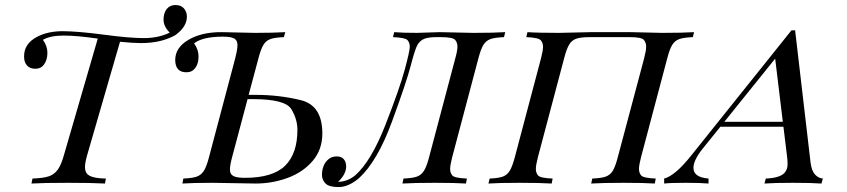

<svg xmlns="http://www.w3.org/2000/svg" viewBox="-20 -737 3402 771"><path d="M170.4 -524.4Q169.9 -496.1 157.2 -478.5Q144.5 -460.9 122.1 -460.9Q99.6 -460.9 87.9 -474.6Q76.2 -488.3 76.7 -511.2Q76.7 -561.5 128.4 -588.9Q171.4 -611.8 232.9 -611.8Q294.4 -611.3 397.5 -597.7Q500 -584 558.1 -584Q616.2 -584 661.6 -606Q636.7 -630.9 636.7 -657.7Q636.7 -684.6 649.4 -700.7Q662.1 -716.8 684.6 -716.8Q707 -716.8 718.8 -703.1Q730.5 -689.5 730.5 -669.9Q730.5 -629.9 684.6 -596.2Q627.9 -564 546.4 -564Q513.2 -564 461.9 -569.3L330.6 -116.2Q321.3 -84 321.3 -66.4Q321.3 -48.8 329.6 -39.1Q345.2 -21 405.3 -20L401.4 0Q349.6 -2.9 252 -2.9Q154.3 -2.9 106.4 0L110.4 -20Q154.3 -21.5 176.8 -29.3Q199.2 -37.1 212.9 -57.1Q226.6 -76.7 237.3 -116.2L372.6 -582Q288.1 -594.2 235.4 -594.2Q182.6 -594.2 152.3 -577.1Q170.4 -552.7 170.4 -524.4Z M1174.3 -215.8Q1174.3 -258.3 1149.9 -298.6Q1125.5 -338.9 996.6 -338.9H974.1L912.1 -106Q903.3 -73.2 903.3 -55.7Q903.3 -38.1 916.5 -30.5Q929.7 -22.9 963.4 -22.9Q1075.2 -22.9 1124.8 -71.5Q1174.3 -120.1 1174.3 -215.8ZM1009.3 -356Q1100.1 -356 1187.3 -335Q1274.4 -314 1274.4 -201.2Q1274.4 -136.2 1235.6 -90.8Q1196.8 -45.4 1135.3 -22.7Q1073.7 0 1006.3 0L834.5 -2.9Q754.4 -2.9 712.4 0L716.3 -20Q752.4 -21.5 770.3 -27.8Q788.1 -34.2 798.8 -51.3Q809.6 -68.4 819.3 -106L924.3 -502Q933.6 -538.1 933.6 -556.6Q933.6 -575.2 920.4 -582.5Q907.2 -589.8 874.5 -589.8Q794.4 -589.8 759.3 -563Q777.3 -538.1 777.3 -510.3Q777.3 -481.9 764.4 -464.4Q751.5 -446.8 729 -446.8Q684.1 -446.3 683.6 -496.1Q683.6 -545.9 736.8 -577.1Q790 -608.4 870.1 -607.9L1003.4 -605Q1077.1 -605 1125.5 -607.9L1120.1 -587.9Q1083.5 -586.4 1065.7 -580.1Q1047.9 -573.7 1037.6 -556.6Q1027.3 -539.6 1017.6 -502L978.5 -356Z M1370.1 -68.8Q1370.1 -38.1 1337.9 -6.8H1339.8Q1376.5 -8.3 1406.7 -33.2Q1470.7 -89.8 1527.8 -235.8Q1585 -381.8 1605.5 -458Q1626 -534.2 1625.5 -549.8Q1625.5 -565.4 1616.5 -575.7Q1607.4 -585.9 1558.1 -587.9L1563 -607.9Q1594.2 -605 1655.8 -605L1745.1 -607.9Q1745.1 -607.9 1879.9 -605Q1965.8 -605 2008.8 -607.9L2003.9 -587.9Q1967.3 -586.4 1949.5 -580.1Q1931.6 -573.7 1921.1 -556.6Q1910.6 -539.6 1900.9 -502L1795.9 -106Q1787.6 -74.2 1787.6 -58.6Q1787.6 -43 1796.4 -32.5Q1805.2 -22 1855 -20L1851.1 0Q1808.6 -2.9 1725.6 -2.9Q1642.6 -2.9 1596.2 0L1600.1 -20Q1636.2 -21.5 1654.1 -27.8Q1671.9 -34.2 1682.6 -51.3Q1693.4 -68.4 1703.1 -106L1808.1 -502Q1816.9 -533.2 1816.9 -549.8Q1816.9 -566.4 1807.4 -577.1Q1797.9 -587.9 1749 -587.9H1734.9Q1701.2 -587.9 1684.1 -581.3Q1667 -574.7 1656.7 -557.4Q1646.5 -540 1629.4 -473.6Q1612.3 -407.2 1553.7 -247.8Q1495.1 -88.4 1420.9 -21Q1378.9 14.2 1339.8 14.2Q1300.8 14.2 1286.9 -0.5Q1272.9 -15.1 1272.9 -34.7Q1272.9 -54.2 1279.3 -70.3Q1285.6 -86.4 1299.1 -97.7Q1312.5 -108.9 1332 -108.9Q1351.6 -108.9 1360.8 -97.4Q1370.1 -85.9 1370.1 -68.8Z M2613.3 -20 2609.4 0Q2566.9 -2.9 2483.9 -2.9Q2400.9 -2.9 2354 0L2358.4 -20Q2394.5 -21.5 2412.4 -27.8Q2430.2 -34.2 2440.7 -51.3Q2451.2 -68.4 2460.9 -106L2566.4 -502Q2574.7 -533.7 2574.7 -549.8Q2574.7 -565.9 2565.4 -576.9Q2556.2 -587.9 2507.3 -587.9H2348.1Q2312 -587.9 2293.9 -581.5Q2275.9 -575.2 2265.4 -557.6Q2254.9 -540 2245.1 -502L2140.1 -106Q2131.8 -74.2 2131.8 -58.6Q2131.8 -43 2140.6 -32.5Q2149.4 -22 2199.2 -20L2195.3 0Q2148.4 -2.9 2066.4 -2.9Q1984.4 -2.9 1941.4 0L1946.3 -20Q1981.4 -21.5 1999 -27.8Q2016.6 -34.2 2027.1 -51.5Q2037.6 -68.8 2047.4 -106L2152.3 -502Q2160.6 -533.7 2160.6 -549.3Q2160.6 -564.9 2151.4 -575.4Q2142.1 -585.9 2093.3 -587.9L2098.1 -607.9Q2138.2 -605 2225.1 -605L2353 -607.9H2512.2L2638.2 -605Q2723.6 -605 2767.1 -607.9L2762.2 -587.9Q2725.6 -586.4 2707.8 -580.1Q2689.9 -573.7 2679.4 -556.6Q2668.9 -539.6 2659.2 -502L2554.2 -106Q2545.9 -74.2 2545.9 -58.6Q2545.9 -43 2554.7 -32.5Q2563.5 -22 2613.3 -20Z M3092.8 -501.5 2888.7 -248H3123.5ZM3049.8 0 3055.2 -20Q3115.7 -22.5 3132.8 -45.9Q3142.6 -59.6 3142.6 -76.2Q3142.6 -92.8 3141.1 -104L3126 -228H2872.6L2804.2 -143.1Q2764.6 -94.7 2764.6 -63Q2764.6 -24.9 2825.2 -20V0Q2795.4 -2.9 2733.9 -2.9Q2672.4 -2.9 2647 0V-20Q2690.9 -31.2 2755.9 -112.8L3158.2 -615.2H3172.9L3234.9 -84Q3239.3 -50.8 3252.9 -36.1Q3266.6 -21.5 3284.2 -20L3278.8 0Q3238.8 -2.9 3164.1 -2.9Q3089.4 -2.9 3049.8 0Z"/></svg>

Font: PlayfairDisplaySC-Italic
Style: Italic
Weight: 400
Italic angle: -14°
Designer: Claus Eggers Sørensen
Foundry: Claus Eggers Sørensen
Version: Version 1.004;PS 001.004;hotconv 1.0.70;makeotf.lib2.5.58329